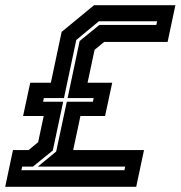

<svg xmlns="http://www.w3.org/2000/svg" viewBox="-57 -720 696 740"><path d="M-37 0 -7 -141.5H53L90 -172L111.5 -273H32L59.5 -401H139L180.5 -597L305.5 -700H619L589 -558.5H344.5L307.5 -528L280.5 -401H375.5L348 -273H253L225 -141.5H498L468 0ZM25.5 -64H422.5L425.5 -78H89L159.5 -136L200.5 -328H301L304 -342H203.5L250 -562L326 -624H545.5L548.5 -638H324L237 -566L189.5 -342H112L109 -328H186.5L146.5 -140L70 -78H28.5Z"/></svg>

Font: Tourney Thin
Style: Bold Italic
Weight: 700
Italic angle: -12°
Version: Version 1.015